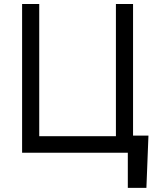

<svg xmlns="http://www.w3.org/2000/svg" viewBox="-20 -747 791 939"><path d="M706 -83.8 696 171.9H605.1V0H88.1V-727.3H171.9V-81H546.9V-727.3H630.7V-83.8Z"/></svg>

Font: Inter UI
Style: Regular
Weight: 400
Designer: Rasmus Andersson
Foundry: rsms
Version: 3.2;8d6f07862